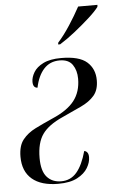

<svg xmlns="http://www.w3.org/2000/svg" viewBox="-55 -804 521 852"><g transform="rotate(-5 206.0 -378.0)"><path d="M170 10Q94 10 53.5 -24.5Q13 -59 13 -124Q13 -173 34.5 -200Q56 -227 91 -244.5Q126 -262 169 -281Q237 -310 267.5 -349.5Q298 -389 298 -447Q298 -484 280.5 -509.5Q263 -535 223 -535Q180 -535 153 -505.5Q126 -476 115 -423Q95 -424 95 -451Q95 -471 108 -493Q121 -515 151 -530Q181 -545 231 -545Q311 -545 345.5 -514.5Q380 -484 380 -433Q380 -390 358.5 -365Q337 -340 299.5 -322.5Q262 -305 214 -283Q151 -255 124 -217Q97 -179 97 -111Q97 -53 120.5 -26.5Q144 0 184 0Q226 0 253 -31.5Q280 -63 297 -125Q305 -124 310.5 -117Q316 -110 316 -96Q316 -73 301.5 -48.5Q287 -24 255 -7Q223 10 170 10ZM224 -614Q251 -644 278 -685.5Q305 -727 326 -766H412L411 -757Q397 -738 366 -710Q335 -682 299 -653.5Q263 -625 232 -606H223Z"/></g></svg>

Font: Noto Serif Display ExtraCondensed
Style: Italic
Weight: 400
Width: 2
Italic angle: -12°
Designer: Monotype Design Team
Foundry: Monotype Imaging Inc.
Version: Version 2.009